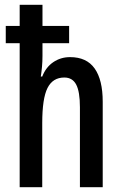

<svg xmlns="http://www.w3.org/2000/svg" viewBox="-20 -831 509 800"><path d="M157 -811V-723H268V-651H157V-598Q157 -575 155 -553Q153 -531 150 -512H156Q171 -551 202 -572Q233 -593 272 -593Q341 -593 374.5 -545.5Q408 -498 408 -407V-51H313V-384Q313 -449 297.5 -478.5Q282 -508 248 -508Q200 -508 178 -464.5Q156 -421 156 -318V-51H62V-651H4V-723H62V-811Z"/></svg>

Font: Noto Sans Tamil UI ExtraCondensed Medium
Style: Regular
Weight: 500
Width: 2
Designer: Jelle Bosma - Monotype Design Team
Foundry: Monotype Imaging Inc.
Version: Version 2.004; ttfautohint (v1.8.4.7-5d5b)